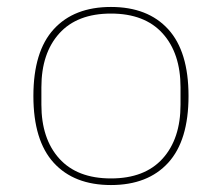

<svg xmlns="http://www.w3.org/2000/svg" viewBox="-20 -520 638 552"><path d="M299 -7Q396 -7 447.5 -64Q499 -121 499 -219V-269Q499 -367 447.5 -424Q396 -481 299 -481Q202 -481 150.5 -424Q99 -367 99 -269V-219Q99 -121 150.5 -64Q202 -7 299 -7ZM299 12Q193 12 134.5 -52Q76 -116 76 -244Q76 -372 134.5 -436Q193 -500 299 -500Q405 -500 463.5 -436Q522 -372 522 -244Q522 -116 463.5 -52Q405 12 299 12Z"/></svg>

Font: IBM Plex Sans Thai Thin
Style: Regular
Weight: 100
Designer: Mike Abbink, Paul van der Laan, Pieter van Rosmalen, Ben Mitchell, Mark Frömberg
Foundry: Bold Monday
Version: Version 1.1